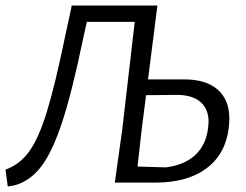

<svg xmlns="http://www.w3.org/2000/svg" viewBox="-22 -660 888 694"><path d="M807 -231Q807 -221 805 -199Q794 -104 725 -52Q656 0 540 0H393L420 -193L465 -581H292L279 -523Q239 -329 203 -219.5Q167 -110 126.5 -57.5Q86 -5 30 10L6 14L-2 -47Q49 -65 83.5 -112.5Q118 -160 148 -258Q178 -356 215 -536L237 -638L236 -640H547L513 -373H644Q723 -373 765 -336Q807 -299 807 -231ZM732 -219Q732 -266 702.5 -291.5Q673 -317 617 -317L506 -316L491 -199L475 -58L577 -55Q644 -63 683.5 -99.5Q723 -136 730 -197Q732 -213 732 -219Z"/></svg>

Font: Alegreya Sans SC
Style: Italic
Weight: 400
Italic angle: -7°
Designer: Juan Pablo del Peral
Foundry: Huerta Tipografica
Version: Version 2.008; ttfautohint (v1.6)